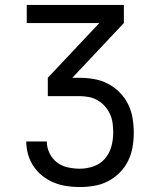

<svg xmlns="http://www.w3.org/2000/svg" viewBox="-20 -540 640 775"><path d="M302 215Q275 215 248.5 211Q222 207 197.5 197Q173 187 152 170.5Q131 154 116 132Q101 110 93.5 84Q86 58 86 31H169Q169 56 180 78.5Q191 101 210 115.5Q229 130 253.5 135.5Q278 141 302 141Q330 141 357.5 131.5Q385 122 403.5 100.5Q422 79 429.5 51.5Q437 24 437 -5Q437 -24 434.5 -43Q432 -62 424 -79.5Q416 -97 403 -111.5Q390 -126 373.5 -135.5Q357 -145 338 -148.5Q319 -152 300 -152H173V-226L381 -447H88V-520H480V-447L272 -226H300Q330 -226 359 -221Q388 -216 414.5 -202.5Q441 -189 462.5 -167.5Q484 -146 497 -119.5Q510 -93 515 -63.5Q520 -34 520 -4Q520 25 515 54Q510 83 497 109.5Q484 136 463 157Q442 178 416 191.5Q390 205 360.5 210Q331 215 302 215Z"/></svg>

Font: Nova Nerd Font
Style: Regular
Weight: 400
Designer: Belleve Invis
Foundry: Belleve Invis
Version: Version 24.1.4; ttfautohint (v1.8.4);Nerd Fonts 3.1.1